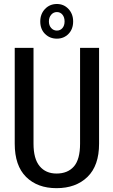

<svg xmlns="http://www.w3.org/2000/svg" viewBox="-20 -957 583 987"><path d="M489.3 -710.9V-218.3Q489.3 -105.5 429.7 -47.6Q370.1 10.3 270.5 10.3Q172.4 10.3 114 -47.6Q55.7 -105.5 55.7 -218.3V-710.9H152.3V-218.3Q152.3 -140.6 183.8 -102.8Q215.3 -64.9 270.5 -64.9Q328.1 -64.9 359.9 -101.3Q391.6 -137.7 391.6 -218.3V-710.9ZM187 -846.7Q187 -885.3 211.4 -910.9Q235.8 -936.5 272.5 -936.5Q308.1 -936.5 332 -910.9Q356 -885.3 356 -846.7Q356 -807.1 332 -782.7Q308.1 -758.3 272.5 -758.3Q235.8 -758.3 211.4 -782.7Q187 -807.1 187 -846.7ZM231.4 -846.7Q231.4 -826.2 243.2 -813Q254.9 -799.8 272.5 -799.8Q290 -799.8 301 -812.7Q312 -825.7 312 -846.7Q312 -868.2 301 -881.6Q290 -895 272.5 -895Q254.9 -895 243.2 -881.3Q231.4 -867.7 231.4 -846.7Z"/></svg>

Font: Franco
Style: Regular
Weight: 400
Designer: Google
Version: Version 1.200311; 2013